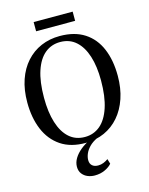

<svg xmlns="http://www.w3.org/2000/svg" viewBox="-160 -989 1030 1331"><g transform="rotate(-15 355.5 -323.5)"><path d="M349 11Q242 12 170.8 -36Q99.5 -84 64 -169Q28.5 -254 28.5 -364.5Q28.5 -454.5 53 -526Q77.5 -597.5 122.8 -648Q168 -698.5 229.5 -725Q291 -751.5 364.5 -751.5Q470.5 -751.5 541.2 -705.8Q612 -660 647.2 -576.5Q682.5 -493 682.5 -381Q682.5 -292 658 -219.8Q633.5 -147.5 589 -96Q544.5 -44.5 483.5 -17Q422.5 10.5 349 11ZM354 -30Q417 -30 463.8 -69.2Q510.5 -108.5 536.2 -186.8Q562 -265 562 -381Q562 -481 538.5 -555Q515 -629 469.2 -669.8Q423.5 -710.5 356.5 -710.5Q293.5 -710.5 247 -672.5Q200.5 -634.5 174.8 -557.8Q149 -481 149 -365Q149 -262 172.5 -186.8Q196 -111.5 241.5 -70.8Q287 -30 354 -30ZM351 245.5Q324.5 245.5 300.5 235.8Q276.5 226 261 205.8Q245.5 185.5 245.5 155.5Q245.5 124.5 263 95.5Q280.5 66.5 311 41.5Q341.5 16.5 379.5 -1L402 -5L433 -1Q397 16 375 38.8Q353 61.5 343 85.5Q333 109.5 333 131Q333 157 348.8 170.8Q364.5 184.5 391 184.5Q412 184.5 430.2 177Q448.5 169.5 463.5 158.5L474 194Q458 214 425 229.8Q392 245.5 351 245.5ZM495.5 -891.5V-825.5H215.5V-891.5Z"/></g></svg>

Font: Merriweather 72pt
Style: Regular
Weight: 400
Version: Version 2.100